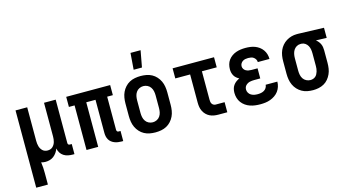

<svg xmlns="http://www.w3.org/2000/svg" viewBox="-99 -1153 3198 1764"><g transform="rotate(-15 1500.0 -271.0)"><path d="M59 215V-520H170V-200Q170 -187 171.5 -174Q173 -161 176.5 -148.5Q180 -136 186.5 -125Q193 -114 202.5 -105Q212 -96 224.5 -92Q237 -88 250 -88Q263 -88 275.5 -92Q288 -96 297.5 -105Q307 -114 313.5 -125Q320 -136 323.5 -148.5Q327 -161 328.5 -174Q330 -187 330 -200V-520H441V-108Q441 -104 442 -100Q443 -96 446 -93Q449 -90 453 -89Q457 -88 461 -88H478V8H461Q439 8 417 3.5Q395 -1 376.5 -13Q358 -25 346 -44Q334 -63 331 -85Q323 -65 311 -47.5Q299 -30 282.5 -17Q266 -4 245.5 2Q225 8 204 8Q194 8 183.5 6.5Q173 5 163 2Q167 28 168.5 54.5Q170 81 170 107V215Z M925 8Q909 8 892.5 5.5Q876 3 860.5 -3Q845 -9 831.5 -19.5Q818 -30 809.5 -44.5Q801 -59 797.5 -75.5Q794 -92 794 -108V-424H706V0H595V-424H541V-520H959V-424H905V-108Q905 -104 906.5 -100Q908 -96 910.5 -93Q913 -90 917 -89Q921 -88 925 -88H942V8Z M1204 -600 1216 -757H1312L1283 -600ZM1250 8Q1223 8 1195.5 3Q1168 -2 1144 -15Q1120 -28 1101.5 -48.5Q1083 -69 1071.5 -93.5Q1060 -118 1055.5 -145.5Q1051 -173 1051 -200V-320Q1051 -347 1055.5 -374.5Q1060 -402 1071.5 -426.5Q1083 -451 1101.5 -471.5Q1120 -492 1144 -505Q1168 -518 1195.5 -523Q1223 -528 1250 -528Q1277 -528 1304.5 -523Q1332 -518 1356 -505Q1380 -492 1398.5 -471.5Q1417 -451 1428.5 -426.5Q1440 -402 1444.5 -374.5Q1449 -347 1449 -320V-200Q1449 -173 1444.5 -145.5Q1440 -118 1428.5 -93.5Q1417 -69 1398.5 -48.5Q1380 -28 1356 -15Q1332 -2 1304.5 3Q1277 8 1250 8ZM1250 -88Q1270 -88 1288.5 -97Q1307 -106 1318.5 -123Q1330 -140 1334 -160Q1338 -180 1338 -200V-320Q1338 -340 1334 -360Q1330 -380 1318.5 -397Q1307 -414 1288.5 -423Q1270 -432 1250 -432Q1230 -432 1211.5 -423Q1193 -414 1181.5 -397Q1170 -380 1166 -360Q1162 -340 1162 -320V-200Q1162 -180 1166 -160Q1170 -140 1181.5 -123Q1193 -106 1211.5 -97Q1230 -88 1250 -88Z M1849 0Q1828 0 1807.5 -3.5Q1787 -7 1768.5 -16Q1750 -25 1735 -40Q1720 -55 1710.5 -74Q1701 -93 1697.5 -113.5Q1694 -134 1694 -155V-424H1553V-520H1947V-424H1806V-155Q1806 -144 1807.5 -134Q1809 -124 1814.5 -115Q1820 -106 1829.5 -101Q1839 -96 1849 -96H1934V0Z M2248 8Q2223 8 2198.5 5Q2174 2 2150.5 -6Q2127 -14 2106.5 -28.5Q2086 -43 2071.5 -62.5Q2057 -82 2050 -106Q2043 -130 2043 -155Q2043 -174 2047.5 -192.5Q2052 -211 2063 -226.5Q2074 -242 2089 -253Q2104 -264 2121 -272Q2107 -279 2094.5 -289.5Q2082 -300 2074 -314Q2066 -328 2062.5 -343.5Q2059 -359 2059 -375Q2059 -398 2065 -420.5Q2071 -443 2084.5 -461.5Q2098 -480 2117 -493.5Q2136 -507 2157.5 -514.5Q2179 -522 2201.5 -525Q2224 -528 2247 -528Q2270 -528 2293 -525Q2316 -522 2337 -514Q2358 -506 2376.5 -492.5Q2395 -479 2408.5 -460Q2422 -441 2428.5 -419Q2435 -397 2435 -374V-373H2324Q2324 -387 2317 -399Q2310 -411 2299 -419Q2288 -427 2274.5 -429.5Q2261 -432 2247 -432Q2234 -432 2220.5 -429.5Q2207 -427 2195.5 -419.5Q2184 -412 2177 -400Q2170 -388 2170 -374Q2170 -360 2177.5 -348Q2185 -336 2197 -329.5Q2209 -323 2222.5 -320.5Q2236 -318 2250 -318H2307V-222H2250Q2239 -222 2228 -221Q2217 -220 2206.5 -217.5Q2196 -215 2186.5 -209.5Q2177 -204 2169 -196Q2161 -188 2157.5 -177.5Q2154 -167 2154 -156Q2154 -140 2162.5 -125.5Q2171 -111 2185 -102.5Q2199 -94 2215 -91Q2231 -88 2248 -88Q2263 -88 2279 -91Q2295 -94 2308.5 -102Q2322 -110 2330.5 -123.5Q2339 -137 2340 -153H2451Q2451 -129 2443.5 -105.5Q2436 -82 2421.5 -62.5Q2407 -43 2386.5 -29Q2366 -15 2343 -6.5Q2320 2 2296 5Q2272 8 2248 8Z M2749 8Q2722 8 2695 3Q2668 -2 2644 -15.5Q2620 -29 2601.5 -49Q2583 -69 2571.5 -94Q2560 -119 2555.5 -146Q2551 -173 2551 -200V-320Q2551 -346 2555 -372Q2559 -398 2569.5 -422Q2580 -446 2597 -466Q2614 -486 2636.5 -500Q2659 -514 2684 -521Q2709 -528 2735 -528H2750L2993 -520V-424L2891 -427Q2903 -418 2913 -406Q2923 -394 2929.5 -380Q2936 -366 2938.5 -350.5Q2941 -335 2941 -320V-200Q2941 -173 2937 -146.5Q2933 -120 2922 -95.5Q2911 -71 2893.5 -50Q2876 -29 2852.5 -16Q2829 -3 2802.5 2.5Q2776 8 2749 8ZM2749 -88Q2762 -88 2774.5 -92Q2787 -96 2797 -104.5Q2807 -113 2813 -124.5Q2819 -136 2823 -148.5Q2827 -161 2828.5 -174Q2830 -187 2830 -200V-320Q2830 -339 2827 -357.5Q2824 -376 2815 -392.5Q2806 -409 2790.5 -420Q2775 -431 2756 -432H2744Q2724 -432 2707 -421.5Q2690 -411 2680 -394.5Q2670 -378 2666 -358.5Q2662 -339 2662 -320V-200Q2662 -180 2666 -160Q2670 -140 2681 -123.5Q2692 -107 2710.5 -97.5Q2729 -88 2749 -88Z"/></g></svg>

Font: Iosevka Algr
Style: Bold
Weight: 700
Monospace: yes
Designer: Belleve Invis
Foundry: Belleve Invis
Version: Version 26.0.2; ttfautohint (v1.8.3)